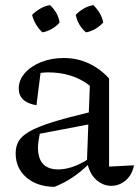

<svg xmlns="http://www.w3.org/2000/svg" viewBox="-20 -718 542 748"><path d="M192 10Q124 9 82.5 -27Q41 -63 41 -121Q41 -148 53 -168.5Q65 -189 96 -206.5Q127 -224 182.5 -241.5Q238 -259 326 -280L330 -384Q264 -436 168 -436Q154 -436 138 -434L122 -308Q53 -320 53 -373Q53 -406 76.5 -433Q100 -460 140 -476Q180 -492 228 -492Q281 -492 326 -471Q371 -450 405 -412V-69L502 -74Q495 -37 470 -15.5Q445 6 413 6Q384 6 358.5 -14.5Q333 -35 322 -75Q294 -48 263 -27Q232 -6 192 10ZM128 -143Q128 -58 207 -58Q232 -58 260 -67Q288 -76 319 -95L324 -233L135 -197Q132 -183 130 -169Q128 -155 128 -143ZM175 -698Q207 -668 212 -630Q200 -616 182 -605.5Q164 -595 145 -592Q131 -605 120.5 -622.5Q110 -640 105 -660Q119 -674 137 -684.5Q155 -695 175 -698ZM344 -698Q358 -684 368.5 -666.5Q379 -649 382 -630Q369 -616 351.5 -605.5Q334 -595 315 -592Q284 -618 275 -660Q288 -674 306 -684.5Q324 -695 344 -698Z"/></svg>

Font: Piazzolla
Style: Regular
Weight: 400
Designer: Juan Pablo del Peral
Foundry: Huerta Tipografica
Version: Version 1.330